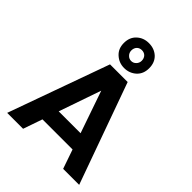

<svg xmlns="http://www.w3.org/2000/svg" viewBox="-269 -1115 1254 1254"><g transform="rotate(45 358.0 -488.5)"><path d="M543 0C543 0 691 0 691 0C691 0 440 -699 440 -699C440 -699 277 -699 277 -699C277 -699 26 0 26 0C26 0 173 0 173 0C173 0 219 -133 219 -133C219 -133 497 -133 497 -133C497 -133 543 0 543 0ZM257 -245C257 -245 358 -537 358 -537C358 -537 459 -245 459 -245C459 -245 257 -245 257 -245ZM476 -862C476 -862 476 -862 476 -862C476 -897 465 -925 443 -946C420 -967 392 -977 359 -977C359 -977 359 -977 359 -977C326 -977 299 -967 276 -946C253 -925 242 -897 242 -862C242 -862 242 -862 242 -862C242 -827 253 -800 276 -779C299 -758 326 -747 359 -747C359 -747 359 -747 359 -747C392 -747 420 -758 443 -779C465 -800 476 -827 476 -862ZM407 -862C407 -862 407 -862 407 -862C407 -848 402 -836 393 -827C384 -817 372 -812 359 -812C359 -812 359 -812 359 -812C346 -812 334 -817 325 -827C316 -836 311 -848 311 -862C311 -862 311 -862 311 -862C311 -877 316 -890 325 -899C334 -908 346 -912 359 -912C359 -912 359 -912 359 -912C372 -912 384 -908 393 -899C402 -890 407 -877 407 -862Z"/></g></svg>

Font: Girnar Poppins
Style: SemiBold
Weight: 500
Designer: Ninad Kale (Devanagari), Jonny Pinhorn (Latin)
Foundry: Indian Type Foundry
Version: ""